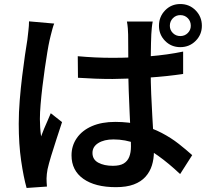

<svg xmlns="http://www.w3.org/2000/svg" viewBox="-20 -875 1040 953"><path d="M366 -596Q410 -592 452.5 -590Q495 -588 540 -588Q631 -588 721.5 -595.5Q812 -603 889 -619V-508Q810 -496 719.5 -490Q629 -484 539 -483Q496 -483 453.5 -484.5Q411 -486 367 -489ZM738 -768Q735 -753 733.5 -737Q732 -721 731 -705Q730 -688 729.5 -660.5Q729 -633 728.5 -600Q728 -567 728 -533Q728 -467 730.5 -408.5Q733 -350 736 -298.5Q739 -247 741.5 -203.5Q744 -160 744 -123Q744 -86 734 -54Q724 -22 702 2.5Q680 27 644 40.5Q608 54 555 54Q452 54 393.5 12.5Q335 -29 335 -104Q335 -152 361.5 -190Q388 -228 436.5 -249Q485 -270 552 -270Q621 -270 678 -255Q735 -240 782 -215.5Q829 -191 866.5 -161.5Q904 -132 934 -105L874 -11Q818 -64 764 -102.5Q710 -141 656 -162Q602 -183 543 -183Q497 -183 468 -165Q439 -147 439 -116Q439 -83 468 -67.5Q497 -52 540 -52Q575 -52 594 -63.5Q613 -75 621.5 -96.5Q630 -118 630 -148Q630 -174 628 -217.5Q626 -261 623.5 -313.5Q621 -366 619 -422.5Q617 -479 617 -532Q617 -587 616.5 -633.5Q616 -680 616 -703Q616 -715 614.5 -734Q613 -753 610 -768ZM249 -758Q245 -749 240.5 -732.5Q236 -716 232 -700Q228 -684 226 -675Q221 -653 215 -616.5Q209 -580 202.5 -535.5Q196 -491 190.5 -444.5Q185 -398 181.5 -356.5Q178 -315 178 -284Q178 -263 179.5 -241Q181 -219 184 -198Q191 -217 199 -236.5Q207 -256 216 -275.5Q225 -295 232 -313L288 -269Q275 -229 260.5 -185Q246 -141 234 -101.5Q222 -62 216 -35Q214 -25 212.5 -11.5Q211 2 211 11Q211 19 211.5 30Q212 41 213 51L112 58Q97 5 85 -77Q73 -159 73 -261Q73 -317 78 -378Q83 -439 90 -496.5Q97 -554 104 -601.5Q111 -649 116 -679Q118 -699 121 -723Q124 -747 124 -769ZM823 -747Q823 -726 838 -711Q853 -696 875 -696Q897 -696 912 -711Q927 -726 927 -747Q927 -770 912 -785Q897 -800 875 -800Q853 -800 838 -784.5Q823 -769 823 -747ZM769 -747Q769 -792 799.5 -823.5Q830 -855 875 -855Q920 -855 951 -823.5Q982 -792 982 -747Q982 -703 951 -672Q920 -641 875 -641Q830 -641 799.5 -672Q769 -703 769 -747Z"/></svg>

Font: Noto Sans SC Thin SemiBold
Style: Regular
Weight: 600
Version: Version 2.004-H2;hotconv 1.0.118;makeotfexe 2.5.65603